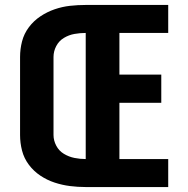

<svg xmlns="http://www.w3.org/2000/svg" viewBox="-20 -755 760 775"><path d="M326 0H659V-113H462V-340H631V-454H462V-622H659V-735H326Q294 -735 262.5 -731.5Q231 -728 200.5 -717.5Q170 -707 143 -689Q116 -671 96.5 -645Q77 -619 69 -588Q61 -557 61 -525V-210Q61 -178 69 -147Q77 -116 96.5 -90Q116 -64 143 -46Q170 -28 200.5 -18Q231 -8 262.5 -4Q294 0 326 0ZM326 -113Q303 -113 280.5 -117.5Q258 -122 238 -134Q218 -146 207 -167Q196 -188 196 -210V-525Q196 -548 207 -569Q218 -590 238 -602Q258 -614 280.5 -618Q303 -622 326 -622Z"/></svg>

Font: Iosevka Sparkle Extrabold
Style: Regular
Weight: 800
Designer: Belleve Invis
Foundry: Belleve Invis
Version: Version 4.5.0; ttfautohint (v1.8.3)